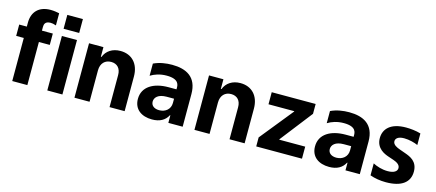

<svg xmlns="http://www.w3.org/2000/svg" viewBox="-54 -1304 4216 1858"><g transform="rotate(15 2053.5 -375.0)"><path d="M307.5 -640.6C323.2 -640.6 338.1 -638.1 363.6 -629.3V-751.1C342.3 -755.7 308.6 -761.4 275.9 -761.4C163.7 -761.4 94.8 -697.1 94.8 -584.9V-545.5H18.5V-431.8H94.8V0H246.1V-431.8H355.1V-545.5H246.1V-582C246.1 -607.2 252.1 -640.6 307.5 -640.6Z M443.9 -756.4V-617.2H600.1V-756.4ZM446 0H597.3V-545.5H446Z M718 0H869.3V-315.3C869.7 -385.7 911.6 -426.8 972.7 -426.8C1033.4 -426.8 1070 -387.1 1069.6 -320.3V0H1220.9V-347.3C1220.9 -474.4 1146.3 -552.6 1032.7 -552.6C951.7 -552.6 893.1 -512.8 868.6 -449.2H862.2V-545.5H718Z M1496.1 9.2C1575.3 9.2 1626.8 -22 1654.5 -75.6H1658.7V0H1802.2V-326.7C1802.2 -497.9 1691.4 -552.6 1549.7 -552.6C1489.7 -552.6 1424.4 -543.3 1365.4 -515.3V-393.5C1404.5 -417.6 1457.7 -437.5 1526.3 -437.5C1653.1 -437.5 1650.9 -373.9 1650.9 -345.2V-333.8H1570.7C1423.3 -333.8 1313.9 -271.3 1313.9 -148.1C1313.9 -44.4 1391 9.2 1496.1 9.2ZM1540.5 -95.2C1491.8 -95.2 1458.5 -119.3 1458.5 -160.2C1458.5 -200.6 1492.5 -240.1 1578.1 -240.1H1651.6V-197.1C1651.6 -134.6 1602.6 -95.2 1540.5 -95.2Z M1920.1 0H2071.4V-315.3C2071.7 -385.7 2113.6 -426.8 2174.7 -426.8C2235.4 -426.8 2272 -387.1 2271.7 -320.3V0H2422.9V-347.3C2422.9 -474.4 2348.4 -552.6 2234.7 -552.6C2153.8 -552.6 2095.2 -512.8 2070.7 -449.2H2064.3V-545.5H1920.1Z M2539.1 0H2997.5V-120.7H2737.6V-124.6L2988.3 -447.1V-545.5H2548.3V-424.7H2806.1V-420.8L2539.1 -90.2Z M3270.6 9.2C3349.8 9.2 3401.3 -22 3429 -75.6H3433.2V0H3576.7V-326.7C3576.7 -497.9 3465.9 -552.6 3324.2 -552.6C3264.2 -552.6 3198.9 -543.3 3139.9 -515.3V-393.5C3179 -417.6 3232.2 -437.5 3300.8 -437.5C3427.6 -437.5 3425.4 -373.9 3425.4 -345.2V-333.8H3345.2C3197.8 -333.8 3088.4 -271.3 3088.4 -148.1C3088.4 -44.4 3165.5 9.2 3270.6 9.2ZM3315 -95.2C3266.3 -95.2 3233 -119.3 3233 -160.2C3233 -200.6 3267 -240.1 3352.6 -240.1H3426.1V-197.1C3426.1 -134.6 3377.1 -95.2 3315 -95.2Z M3839.5 10.3C3999.3 10.3 4076 -54 4076 -158.4C4076 -262.4 4000.7 -291.2 3948.2 -310L3889.2 -331C3859.4 -341.6 3817.5 -359.4 3817.5 -394.9C3817.5 -420.1 3838.8 -446.7 3902.7 -446.7C3953.1 -446.7 4009.9 -431.1 4041.2 -416.5V-532.3C3993.3 -546.9 3936.1 -552.2 3893.5 -552.2C3739.3 -552.2 3673.3 -479.8 3673.3 -387.8C3673.3 -283.4 3760.7 -250 3798.3 -236.9L3854.8 -217.7C3884.2 -207.4 3923.3 -189.6 3923.3 -153.4C3923.3 -120.7 3892 -98 3828.5 -98C3772.7 -98 3719.1 -115.1 3680 -135.7V-16C3728 1.4 3783.4 10.3 3839.5 10.3Z"/></g></svg>

Font: TID UI
Style: Bold
Weight: 700
Designer: The TID Project Authors
Foundry: Bakken & Bæck
Version: Version 1.001;hotconv 1.0.109;makeotfexe 2.5.65596